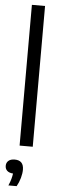

<svg xmlns="http://www.w3.org/2000/svg" viewBox="-67 -837 349 1098"><g transform="rotate(5 108.0 -288.0)"><path d="M70 0V-808H145.5V0ZM26 232.5Q35.5 211 40 194.2Q44.5 177.5 46.5 162.5Q24 161 12.5 150.2Q1 139.5 1 122Q1 104 13.5 93Q26 82 49.5 82Q101 82 101 136Q101 157 93.8 183.2Q86.5 209.5 73.5 232.5Z"/></g></svg>

Font: Encode Sans Semi Condensed
Style: Regular
Weight: 400
Width: 4
Designer: Multiple Designers
Foundry: Impallari Type
Version: Version 3.000; ttfautohint (v1.8.3) -l 8 -r 50 -G 200 -x 14 